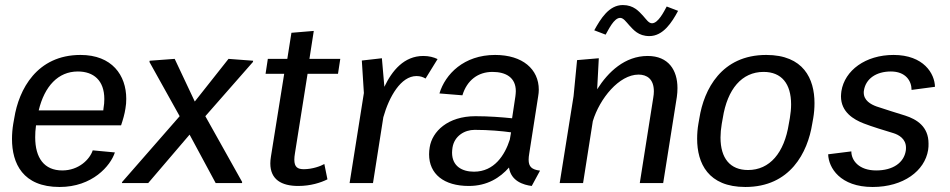

<svg xmlns="http://www.w3.org/2000/svg" viewBox="-20 -737 3823 773"><path d="M33.3 -238.3C30 -218.3 28.3 -197.5 28.3 -177.5C28.3 -79.2 71.7 15.8 220 15.8C351.7 15.8 425 -69.2 442.5 -123.3L353.3 -131.7C341.7 -95.8 297.5 -50.8 230.8 -50.8C158.3 -50.8 121.7 -100.8 121.7 -184.2C121.7 -199.2 122.5 -215 125 -232.5H467.5C475 -255 481.7 -277.5 485 -300C487.5 -313.3 488.3 -325.8 488.3 -339.2C488.3 -434.2 430.8 -515.8 304.2 -515.8C128.3 -515.8 55.8 -376.7 37.5 -261.7ZM135.8 -292.5C159.2 -390 214.2 -449.2 293.3 -449.2C356.7 -449.2 400 -413.3 400 -338.3C400 -326.7 399.2 -314.2 396.7 -300.8C396.7 -298.3 395.8 -295 395.8 -292.5Z M581.7 -487.5 703.3 -269.2 471.7 -4.2 470.8 0H576.7L743.3 -195L848.3 0H954.2L955 -4.2L806.7 -269.2L998.3 -487.5L999.2 -492.5L900 -500L764.2 -328.3L683.3 -500L582.5 -492.5Z M1049.2 -440H1124.2L1070.8 -106.7C1069.2 -96.7 1068.3 -87.5 1068.3 -79.2C1068.3 -14.2 1113.3 11.7 1180.8 11.7C1230.8 11.7 1271.7 -1.7 1298.3 -15L1285.8 -76.7C1271.7 -68.3 1237.5 -55.8 1203.3 -55.8C1178.3 -55.8 1165 -64.2 1165 -94.2C1165 -101.7 1165.8 -110 1167.5 -120L1218.3 -440H1340.8L1350 -500H1225.8L1243.3 -612.5L1153.3 -605L1136.7 -500H1058.3Z M1436.7 -493.3 1445 -362.5 1387.5 0H1481.7L1523.3 -265C1546.7 -348.3 1594.2 -430.8 1656.7 -430.8C1672.5 -430.8 1683.3 -426.7 1693.3 -420.8L1741.7 -499.2C1725.8 -506.7 1707.5 -511.7 1684.2 -511.7C1606.7 -511.7 1558.3 -452.5 1527.5 -387.5L1517.5 -502.5Z M1710 -144.2C1708.3 -134.2 1707.5 -125 1707.5 -115.8C1707.5 -36.7 1766.7 11.7 1867.5 11.7C1941.7 11.7 1993.3 -21.7 2029.2 -62.5C2037.5 -7.5 2087.5 7.5 2120.8 11.7L2154.2 -50C2120.8 -54.2 2108.3 -65.8 2108.3 -94.2C2108.3 -101.7 2109.2 -110 2110.8 -119.2L2146.7 -349.2C2148.3 -358.3 2149.2 -367.5 2149.2 -375.8C2149.2 -458.3 2084.2 -515.8 1973.3 -515.8C1847.5 -515.8 1772.5 -438.3 1749.2 -360.8L1841.7 -353.3C1860 -414.2 1905 -447.5 1962.5 -447.5C2016.7 -447.5 2056.7 -425 2056.7 -370C2056.7 -363.3 2055.8 -356.7 2055 -349.2L2041.7 -260.8C2001.7 -265 1948.3 -269.2 1894.2 -269.2C1782.5 -269.2 1720 -207.5 1710 -144.2ZM2037.5 -204.2 2032.5 -175C2012.5 -112.5 1970 -45.8 1888.3 -45.8C1840.8 -45.8 1800 -67.5 1800 -122.5C1800 -128.3 1800.8 -135.8 1801.7 -142.5C1809.2 -190 1850.8 -214.2 1890.8 -214.2C1949.2 -214.2 2001.7 -209.2 2037.5 -204.2Z M2372.5 -615 2418.3 -597.5C2430 -617.5 2451.7 -665 2476.7 -665C2490 -665 2500 -650 2514.2 -634.2C2530 -617.5 2550 -591.7 2594.2 -591.7C2650 -591.7 2685 -646.7 2710 -693.3L2664.2 -710.8C2653.3 -690.8 2630 -643.3 2605 -643.3C2591.7 -643.3 2582.5 -658.3 2568.3 -674.2C2552.5 -690.8 2531.7 -716.7 2487.5 -716.7C2431.7 -716.7 2398.3 -661.7 2372.5 -615ZM2233.3 0H2327.5L2366.7 -249.2C2394.2 -340 2472.5 -436.7 2550.8 -436.7C2584.2 -436.7 2612.5 -419.2 2612.5 -369.2C2612.5 -361.7 2611.7 -352.5 2610 -343.3L2555.8 0H2650L2705 -346.7C2706.7 -358.3 2707.5 -370.8 2707.5 -382.5C2707.5 -454.2 2671.7 -511.7 2587.5 -511.7C2495.8 -511.7 2428.3 -447.5 2384.2 -377.5L2390.8 -502.5L2303.3 -495L2289.2 -350Z M2791.7 -238.3C2788.3 -219.2 2786.7 -198.3 2786.7 -178.3C2786.7 -80 2830.8 15.8 2980.8 15.8C3161.7 15.8 3231.7 -123.3 3250 -238.3L3254.2 -261.7C3257.5 -280.8 3259.2 -301.7 3259.2 -321.7C3259.2 -420 3215 -515.8 3065 -515.8C2884.2 -515.8 2814.2 -376.7 2795.8 -261.7ZM2991.7 -52.5C2919.2 -52.5 2880.8 -100 2880.8 -183.3C2880.8 -200 2882.5 -219.2 2885.8 -238.3L2890 -261.7C2908.3 -378.3 2966.7 -447.5 3054.2 -447.5C3126.7 -447.5 3165 -400 3165 -316.7C3165 -300 3163.3 -280.8 3160 -261.7L3155.8 -238.3C3137.5 -121.7 3079.2 -52.5 2991.7 -52.5Z M3314.2 -115.8C3315.8 -61.7 3362.5 15.8 3493.3 15.8C3617.5 15.8 3703.3 -49.2 3716.7 -133.3C3718.3 -142.5 3718.3 -150.8 3718.3 -159.2C3718.3 -227.5 3670.8 -256.7 3624.2 -271.7C3595 -280.8 3543.3 -296.7 3509.2 -308.3C3485.8 -316.7 3457.5 -332.5 3457.5 -364.2C3457.5 -366.7 3457.5 -370 3458.3 -373.3C3465.8 -420 3507.5 -449.2 3566.7 -449.2C3625.8 -449.2 3650 -411.7 3650 -375L3744.2 -387.5C3743.3 -440 3699.2 -515.8 3577.5 -515.8C3464.2 -515.8 3380.8 -453.3 3367.5 -370C3366.7 -362.5 3365.8 -355.8 3365.8 -349.2C3365.8 -285.8 3416.7 -255.8 3457.5 -240C3491.7 -226.7 3541.7 -211.7 3577.5 -200.8C3598.3 -194.2 3627.5 -178.3 3627.5 -142.5C3627.5 -138.3 3627.5 -134.2 3626.7 -130C3619.2 -82.5 3575.8 -50.8 3507.5 -50.8C3438.3 -50.8 3407.5 -90.8 3407.5 -127.5Z"/></svg>

Font: Boon Medium
Style: Italic
Weight: 500
Italic angle: -9°
Designer: Sungsit Sawaiwan
Foundry: FontUni
Version: Version 3.0